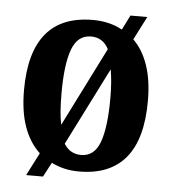

<svg xmlns="http://www.w3.org/2000/svg" viewBox="-47 -620 632 704"><g transform="rotate(5 268.5 -268.0)"><path d="M118 -44Q80 -79 60 -135Q40 -191 40 -270Q40 -548 270 -548Q331 -548 378 -522L405 -576H467L423 -490Q458 -456 477 -401Q496 -346 496 -270Q496 -129 438 -59.5Q380 10 267 10Q237 10 212 4Q187 -2 165 -13L137 40H75ZM333 -446Q312 -487 268 -487Q219 -487 198.5 -432.5Q178 -378 178 -270Q178 -236 180 -207Q182 -178 187 -155ZM269 -51Q318 -51 338 -106Q358 -161 358 -268Q358 -329 350 -373L206 -87Q228 -51 269 -51Z"/></g></svg>

Font: Noto Serif Hebrew Condensed
Style: Bold
Weight: 700
Width: 3
Designer: Monotype Design Team
Foundry: Monotype Imaging Inc.
Version: Version 2.004; ttfautohint (v1.8.4.7-5d5b)